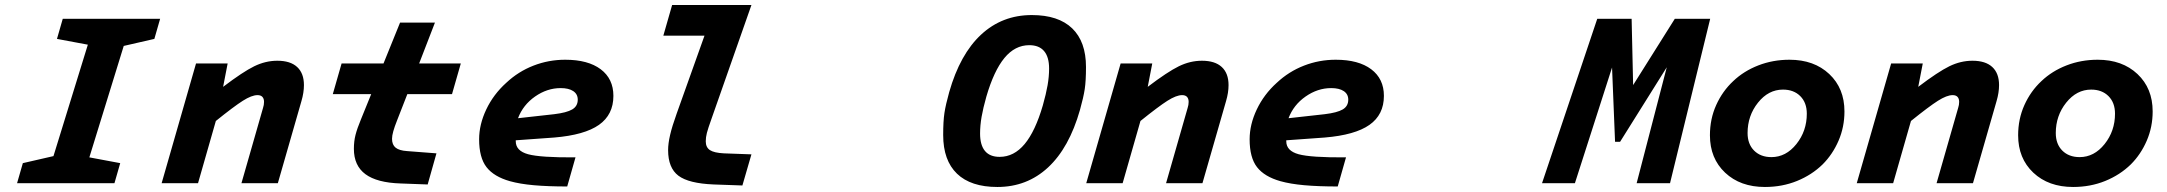

<svg xmlns="http://www.w3.org/2000/svg" viewBox="-20 -730 8636 765"><path d="M48 0 71 -80 193 -108 330 -552 207 -575 230 -655H618L595 -575L473 -547L336 -103L459 -80L436 0Z M761 -477H887L869 -384Q948 -444 993 -466Q1038 -488 1085 -488Q1137 -488 1164 -463Q1191 -438 1191 -391Q1191 -376 1188.5 -360Q1186 -344 1181 -327L1087 0H942L1028 -300Q1030 -306 1031 -312Q1032 -318 1032 -324Q1032 -337 1025.5 -344Q1019 -351 1006 -351Q983 -351 947.5 -328.5Q912 -306 840 -248L769 0H624Z M1603 -355 1562 -250Q1552 -225 1547 -207Q1542 -189 1542 -177Q1542 -153 1556.5 -141.5Q1571 -130 1602 -128L1719 -119L1684 5L1576 1Q1482 -2 1436 -36Q1390 -70 1390 -137Q1390 -167 1396.5 -192.5Q1403 -218 1418 -254L1459 -355H1306L1341 -477H1508L1574 -640H1713L1650 -477H1816L1781 -355Z M2273 -103 2240 13Q2163 13 2107 8Q2051 3 2012 -8Q1948 -26 1918.5 -64Q1889 -102 1889 -175Q1889 -234 1917.5 -294Q1946 -354 1997 -400Q2045 -445 2105.5 -468.5Q2166 -492 2232 -492Q2323 -492 2373.5 -454Q2424 -416 2424 -348Q2424 -273 2366.5 -232.5Q2309 -192 2188 -182L2035 -171Q2035 -170 2035 -169.5Q2035 -169 2035 -167Q2035 -129 2084 -115.5Q2133 -102 2273 -103ZM2282 -333Q2282 -355 2264 -367Q2246 -379 2214 -379Q2160 -379 2112 -345.5Q2064 -312 2044 -259L2188 -275Q2238 -281 2260 -294Q2282 -307 2282 -333Z M2642 -132Q2642 -158 2650 -192.5Q2658 -227 2676 -277L2787 -588H2623L2658 -710H2974L2815 -257Q2801 -218 2796.5 -200.5Q2792 -183 2792 -167Q2792 -143 2808.5 -132Q2825 -121 2864 -119L2974 -115L2938 9L2824 5Q2724 1 2683 -30Q2642 -61 2642 -132Z M3762 -363Q3805 -514 3889 -592Q3973 -670 4091 -670Q4197 -670 4252 -617Q4307 -564 4307 -463Q4307 -408 4302 -375Q4297 -342 4283 -292Q4240 -141 4156 -63Q4072 15 3954 15Q3848 15 3793 -38Q3738 -91 3738 -192Q3738 -247 3743 -280Q3748 -313 3762 -363ZM3885 -198Q3885 -152 3904.5 -128.5Q3924 -105 3963 -105Q4020 -105 4062.5 -156Q4105 -207 4135 -310Q4148 -356 4154 -390.5Q4160 -425 4160 -457Q4160 -503 4140 -526.5Q4120 -550 4081 -550Q4024 -550 3982 -499Q3940 -448 3910 -345Q3897 -299 3891 -264.5Q3885 -230 3885 -198Z M4445 -477H4571L4553 -384Q4632 -444 4677 -466Q4722 -488 4769 -488Q4821 -488 4848 -463Q4875 -438 4875 -391Q4875 -376 4872.5 -360Q4870 -344 4865 -327L4771 0H4626L4712 -300Q4714 -306 4715 -312Q4716 -318 4716 -324Q4716 -337 4709.5 -344Q4703 -351 4690 -351Q4667 -351 4631.5 -328.5Q4596 -306 4524 -248L4453 0H4308Z M5343 -103 5310 13Q5233 13 5177 8Q5121 3 5082 -8Q5018 -26 4988.5 -64Q4959 -102 4959 -175Q4959 -234 4987.5 -294Q5016 -354 5067 -400Q5115 -445 5175.5 -468.5Q5236 -492 5302 -492Q5393 -492 5443.5 -454Q5494 -416 5494 -348Q5494 -273 5436.5 -232.5Q5379 -192 5258 -182L5105 -171Q5105 -170 5105 -169.5Q5105 -169 5105 -167Q5105 -129 5154 -115.5Q5203 -102 5343 -103ZM5352 -333Q5352 -355 5334 -367Q5316 -379 5284 -379Q5230 -379 5182 -345.5Q5134 -312 5114 -259L5258 -275Q5308 -281 5330 -294Q5352 -307 5352 -333Z M6653 -655H6794L6634 0H6501L6621 -462L6435 -165H6415L6403 -461L6255 0H6124L6344 -655H6481L6487 -391Z M6793 -191Q6793 -256 6818 -311.5Q6843 -367 6886 -407Q6928 -447 6986 -469.5Q7044 -492 7110 -492Q7208 -492 7268.5 -435Q7329 -378 7329 -286Q7329 -224 7305.5 -169.5Q7282 -115 7242 -75Q7199 -33 7140 -9Q7081 15 7012 15Q6914 15 6853.5 -42Q6793 -99 6793 -191ZM6943 -200Q6943 -156 6969 -130Q6995 -104 7038 -104Q7096 -104 7137.5 -156Q7179 -208 7179 -277Q7179 -321 7153 -347Q7127 -373 7084 -373Q7026 -373 6984.5 -321Q6943 -269 6943 -200Z M7515 -477H7641L7623 -384Q7702 -444 7747 -466Q7792 -488 7839 -488Q7891 -488 7918 -463Q7945 -438 7945 -391Q7945 -376 7942.5 -360Q7940 -344 7935 -327L7841 0H7696L7782 -300Q7784 -306 7785 -312Q7786 -318 7786 -324Q7786 -337 7779.5 -344Q7773 -351 7760 -351Q7737 -351 7701.5 -328.5Q7666 -306 7594 -248L7523 0H7378Z M8021 -191Q8021 -256 8046 -311.5Q8071 -367 8114 -407Q8156 -447 8214 -469.5Q8272 -492 8338 -492Q8436 -492 8496.5 -435Q8557 -378 8557 -286Q8557 -224 8533.5 -169.5Q8510 -115 8470 -75Q8427 -33 8368 -9Q8309 15 8240 15Q8142 15 8081.5 -42Q8021 -99 8021 -191ZM8171 -200Q8171 -156 8197 -130Q8223 -104 8266 -104Q8324 -104 8365.5 -156Q8407 -208 8407 -277Q8407 -321 8381 -347Q8355 -373 8312 -373Q8254 -373 8212.5 -321Q8171 -269 8171 -200Z"/></svg>

Font: Intel One Mono
Style: Bold Italic
Weight: 700
Italic angle: -16°
Monospace: yes
Designer: Fred Shallcrass
Foundry: Frere-Jones Type LLC
Version: Version 1.400;hotconv 1.1.0;makeotfexe 2.6.0;FJTRelease1.4